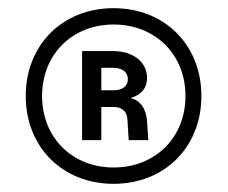

<svg xmlns="http://www.w3.org/2000/svg" viewBox="-20 -736 557 470"><path d="M258 -286C383 -286 473 -376 473 -501C473 -626 383 -716 258 -716C133 -716 43 -626 43 -501C43 -376 133 -286 258 -286ZM258 -326C157 -326 83 -399 83 -501C83 -603 157 -676 258 -676C360 -676 434 -603 434 -501C434 -399 360 -326 258 -326ZM181 -393H228V-474H259C279 -474 291 -463 292 -443L295 -393H343L340 -439C338 -470 323 -491 299 -496C325 -503 340 -520 340 -545C340 -584 306 -611 257 -611H181ZM257 -515H228V-570H257C279 -570 293 -560 293 -542C293 -525 280 -515 257 -515Z"/></svg>

Font: Uncut Sans Semibold
Style: Regular
Weight: 600
Designer: Kasper Nordkvist
Foundry: UNCUT.wtf
Version: Version 1.304;Glyphs 3.2 (3246)